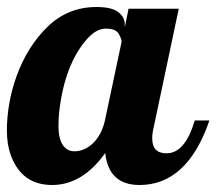

<svg xmlns="http://www.w3.org/2000/svg" viewBox="-33 -525 621 551"><path d="M567.9 -179.2Q504.4 5.9 367.2 5.9Q278.8 5.9 269 -85.9Q203.6 5.9 116.5 5.9Q29.3 5.9 -2 -79.6Q-13.2 -110.4 -13.2 -149.7Q-13.2 -189 -6.3 -228.3Q0.5 -267.6 14.6 -306.6Q45.9 -392.6 104 -448.7Q162.1 -504.9 244.1 -504.9Q287.1 -504.9 306.2 -490.5Q325.2 -476.1 325.2 -454.1V-446.8L335.9 -500H480L408.2 -160.2Q403.8 -143.1 403.8 -127.9Q403.8 -85 444.8 -85Q498 -85 525.9 -179.2ZM315.9 -404.8Q315.9 -414.1 307.4 -428.5Q298.8 -442.9 271 -442.9Q243.2 -442.9 216.8 -413.1Q153.3 -341.3 137.2 -207Q134.8 -186.5 134.8 -163.6Q134.8 -119.1 153.3 -101.6Q164.1 -90.8 180.2 -90.8Q210 -90.8 234.4 -114.5Q258.8 -138.2 268.1 -179.2Z"/></svg>

Font: UVF Lobster12
Style: Regular
Weight: 400
Designer: Pablo Impallari
Foundry: Pablo Impallari. www.impallari.com
Version: Version 1.004